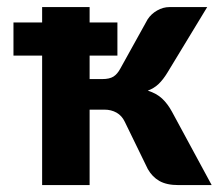

<svg xmlns="http://www.w3.org/2000/svg" viewBox="-20 -536 638 556"><path d="M593 0H497.5Q479.5 0 465.8 -3Q452 -6 441.5 -12Q431 -18 422.8 -26.5Q414.5 -35 408 -46.5L341.5 -183Q333 -201 317.5 -209.8Q302 -218.5 282.5 -218.5H239.5V0H102V-375H19V-471H102V-515.5H239.5V-471H320V-375H239.5V-307H276Q297 -307 308.5 -314.2Q320 -321.5 328.5 -337.5L407.5 -480Q417.5 -495.5 434.8 -505.5Q452 -515.5 471 -515.5H580L465 -326Q452.5 -305.5 439.5 -293Q426.5 -280.5 408 -273.5Q433.5 -265.5 449.5 -250.5Q465.5 -235.5 478 -212.5Z"/></svg>

Font: Lato 2
Style: Regular
Weight: 800
Designer: Lukasz Dziedzic with Adam Twardoch and Botio Nikoltchev
Foundry: tyPoland Lukasz Dziedzic
Version: Version 2.015; 2015-08-06; http://www.latofonts.com/